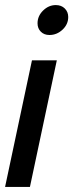

<svg xmlns="http://www.w3.org/2000/svg" viewBox="-50 -570 289 757"><path d="M98 -478Q98 -507 120 -528.5Q142 -550 170 -550Q192 -550 205.5 -536.5Q219 -523 219 -503Q219 -474 196.5 -453Q174 -432 145 -432Q124 -432 111 -445Q98 -458 98 -478ZM76 -332H174L68 167H-30Z"/></svg>

Font: Prompt
Style: Italic
Weight: 400
Italic angle: -12°
Designer: Katatrad Team
Foundry: CadsonDemak
Version: Version 1.001